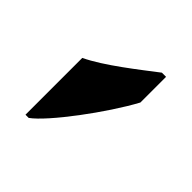

<svg xmlns="http://www.w3.org/2000/svg" viewBox="-32 -897 423 423"><g transform="rotate(-45 179.0 -686.0)"><path d="M238 -606H318V-619C289 -657 238 -721 217 -766H40V-756C65 -721 171 -642 238 -606Z"/></g></svg>

Font: Noto Serif Gurmukhi ExtraBold
Style: Regular
Weight: 800
Designer: Vaibhav Singh and the Monotype Design Team
Foundry: Monotype Imaging Inc.
Version: Version 2.004